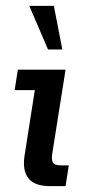

<svg xmlns="http://www.w3.org/2000/svg" viewBox="-20 -636 292 656"><path d="M151 0Q98 0 77 -27Q56 -54 64 -105L99 -328H30L41 -398H204L159 -114Q155 -91 160.5 -81Q166 -71 189 -71H215L204 0ZM144 -467 80 -616H164L193 -467Z"/></svg>

Font: Rokkitt Medium
Style: Italic
Weight: 500
Italic angle: -9°
Designer: Vernon Adams
Foundry: Vernon Adams
Version: Version 3.103